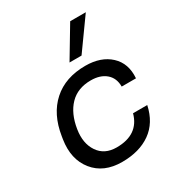

<svg xmlns="http://www.w3.org/2000/svg" viewBox="-194 -933 993 1075"><g transform="rotate(-30 303.0 -396.0)"><path d="M380.9 -611.8H303.2L421.9 -810.1H522.9ZM280.8 18.1Q162.6 18.1 100.1 -59.6Q37.6 -137.2 56.2 -257.8L59.1 -275.9Q79.6 -407.2 160.2 -479.5Q240.7 -551.8 370.1 -551.8Q470.7 -551.8 529.5 -497.1Q588.4 -442.4 581.1 -349.1H488.8Q488.8 -404.3 452.6 -435.1Q416.5 -465.8 356 -465.8Q270.5 -465.8 219.5 -413.1Q168.5 -360.4 153.8 -267.1Q140.1 -181.6 178.5 -124.8Q216.8 -67.9 294.9 -67.9Q436 -67.9 469.2 -188H561Q539.1 -85.4 466.1 -33.7Q393.1 18.1 280.8 18.1Z"/></g></svg>

Font: Sora Italic
Style: Regular
Weight: 400
Designer: Jonathan Barnbrook, Julián Moncada
Foundry: Barnbrook Fonts
Version: Version 2.000